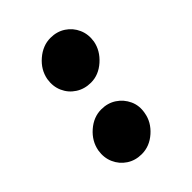

<svg xmlns="http://www.w3.org/2000/svg" viewBox="-155 -577 655 655"><g transform="rotate(-45 173.0 -249.5)"><path d="M193 -294Q162 -294 138 -309.5Q114 -325 102.5 -351Q91 -377 96 -408Q103 -446 134.5 -473Q166 -500 203 -500Q234 -500 257.5 -484.5Q281 -469 292.5 -443Q304 -417 299 -386Q292 -349 261 -321.5Q230 -294 193 -294ZM143 1Q112 1 88.5 -14.5Q65 -30 53.5 -56Q42 -82 47 -113Q54 -151 85 -178Q116 -205 153 -205Q184 -205 207.5 -189.5Q231 -174 243 -148Q255 -122 249 -91Q243 -54 212 -26.5Q181 1 143 1Z"/></g></svg>

Font: Figtree Light Black
Style: Italic
Weight: 900
Italic angle: -9.5°
Version: Version 2.000